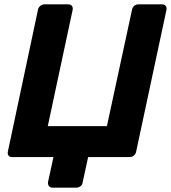

<svg xmlns="http://www.w3.org/2000/svg" viewBox="-20 -720 784 880"><path d="M220 140Q210 140 204.5 133Q199 126 200 115L225 0H35Q24 0 19 -7Q14 -14 16 -25L154 -675Q156 -686 164.5 -693Q173 -700 184 -700H293Q304 -700 309.5 -693Q315 -686 313 -675L199 -142H470L585 -675Q587 -686 595 -693Q603 -700 614 -700H723Q734 -700 739.5 -693Q745 -686 743 -675L604 -25Q602 -14 593.5 -7Q585 0 574 0H384L359 115Q358 126 349.5 133Q341 140 330 140Z"/></svg>

Font: Rubik SemiBold
Style: Italic
Weight: 600
Italic angle: -12°
Designer: Hubert and Fischer
Foundry: Hubert and Fischer
Version: Version 2.300;gftools[0.9.30]